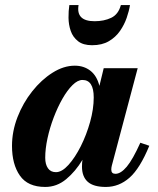

<svg xmlns="http://www.w3.org/2000/svg" viewBox="-20 -730 624 760"><path d="M291 -710Q280 -646 354.5 -646Q392 -646 420.2 -659.5Q448.5 -673 458.5 -710H494.5Q491 -687 481.5 -659.5Q472 -632 455 -607.5Q438 -583 411 -567Q384 -551 344.5 -551Q309 -551 288.8 -567Q268.5 -583 260 -607.5Q251.5 -632 251.2 -659.5Q251 -687 254.5 -710ZM571 -153Q534 -63 492.5 -26.5Q451 10 399 10Q350 10 327.2 -10.5Q304.5 -31 304.5 -70.5Q304.5 -86.5 306.5 -97.5Q279 -51.5 242 -20.8Q205 10 159 10Q90 10 58.8 -34.8Q27.5 -79.5 27.5 -152.5Q27.5 -210 49.2 -266.2Q71 -322.5 107.5 -368.5Q144 -414.5 188 -442.2Q232 -470 276 -470Q312 -470 337.8 -450Q363.5 -430 373.5 -390L390.5 -460H525L422.5 -74Q420.5 -66 420.5 -58.5Q420.5 -42 437 -42Q458 -42 481.8 -70.2Q505.5 -98.5 535.5 -165ZM351 -344Q351 -413.5 306.5 -413.5Q287.5 -413.5 267 -393.2Q246.5 -373 227.2 -339.2Q208 -305.5 192.5 -264.8Q177 -224 168 -182.5Q159 -141 159 -105.5Q159 -79.5 169.8 -64Q180.5 -48.5 201.5 -48.5Q225 -48.5 251 -77.2Q277 -106 299.8 -151.2Q322.5 -196.5 336.8 -247.8Q351 -299 351 -344Z"/></svg>

Font: Bodoni* 06pt
Style: Bold Italic
Weight: 700
Italic angle: -13°
Version: Version 2.3